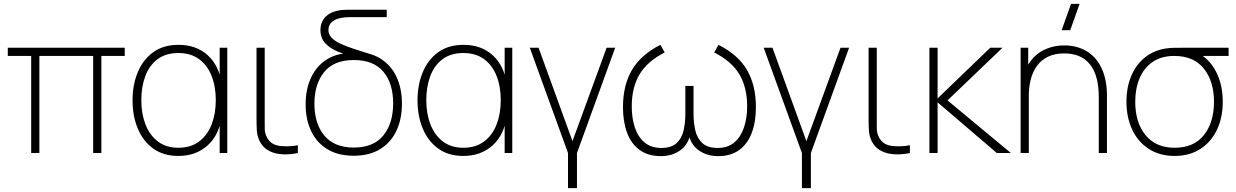

<svg xmlns="http://www.w3.org/2000/svg" viewBox="-20 -785 6343 985"><path d="M140 0V-498H20V-540H620V-498H500V0H458V-498H182V0Z M895 15Q818.5 15 766.2 -22.8Q714 -60.5 687 -125Q660 -189.5 660 -270Q660 -350 686.8 -414.5Q713.5 -479 766 -517Q818.5 -555 896 -555Q987 -555 1045.8 -501.5Q1104.5 -448 1117 -355L1107 -328V-540H1146V0H1107V-214L1117 -187Q1104.5 -92.5 1044.8 -38.8Q985 15 895 15ZM895 -27Q958.5 -27 1001.2 -59Q1044 -91 1065.5 -146.2Q1087 -201.5 1087 -271Q1087 -341.5 1065.2 -396.2Q1043.5 -451 1000.8 -482Q958 -513 895 -513Q830.5 -513 788.2 -481.2Q746 -449.5 725.5 -394.8Q705 -340 705 -271Q705 -201.5 726.5 -146.2Q748 -91 790.2 -59Q832.5 -27 895 -27Z M1413 5Q1378 0.5 1351.8 -16Q1325.5 -32.5 1311 -63Q1299 -89.5 1297.5 -116.8Q1296 -144 1296 -179V-540H1338V-179Q1338 -144 1338.2 -123Q1338.5 -102 1349 -81Q1360.5 -59.5 1377.2 -49.2Q1394 -39 1418 -36Q1440.5 -34 1464.2 -34.8Q1488 -35.5 1508 -40V0Q1492 3.5 1475.5 5.2Q1459 7 1443.2 7Q1427.5 7 1413 5Z M1795 14Q1715 14 1660 -19.2Q1605 -52.5 1576.5 -112Q1548 -171.5 1548 -250Q1548 -330 1577.5 -390.5Q1607 -451 1662.2 -483.5Q1717.5 -516 1795 -512V-519Q1875.5 -519 1930.5 -485.2Q1985.5 -451.5 2013.8 -391.5Q2042 -331.5 2042 -253Q2042 -173.5 2013.5 -113.5Q1985 -53.5 1929.8 -19.8Q1874.5 14 1795 14ZM1795 -28Q1896.5 -28 1946.8 -90.2Q1997 -152.5 1997 -255Q1997 -357 1946.8 -417Q1896.5 -477 1795 -477Q1692.5 -477 1642.8 -415Q1593 -353 1593 -253Q1593 -150.5 1644.2 -89.2Q1695.5 -28 1795 -28ZM1866 -473Q1835.5 -483.5 1794.2 -493.8Q1753 -504 1714.2 -519.8Q1675.5 -535.5 1649.8 -562Q1624 -588.5 1624 -631Q1624 -655.5 1633.5 -675.2Q1643 -695 1661.5 -708.8Q1680 -722.5 1707 -729Q1725 -733.5 1741.2 -734.2Q1757.5 -735 1764 -735H1964V-697H1773Q1759.5 -697 1747 -695.8Q1734.5 -694.5 1724 -692Q1698 -686 1681.5 -671Q1665 -656 1665 -631Q1665 -609.5 1679.8 -593Q1694.5 -576.5 1722.8 -562.8Q1751 -549 1791.8 -535.5Q1832.5 -522 1884 -506Z M2357 15Q2280.5 15 2228.2 -22.8Q2176 -60.5 2149 -125Q2122 -189.5 2122 -270Q2122 -350 2148.8 -414.5Q2175.5 -479 2228 -517Q2280.5 -555 2358 -555Q2449 -555 2507.8 -501.5Q2566.5 -448 2579 -355L2569 -328V-540H2608V0H2569V-214L2579 -187Q2566.5 -92.5 2506.8 -38.8Q2447 15 2357 15ZM2357 -27Q2420.5 -27 2463.2 -59Q2506 -91 2527.5 -146.2Q2549 -201.5 2549 -271Q2549 -341.5 2527.2 -396.2Q2505.5 -451 2462.8 -482Q2420 -513 2357 -513Q2292.5 -513 2250.2 -481.2Q2208 -449.5 2187.5 -394.8Q2167 -340 2167 -271Q2167 -201.5 2188.5 -146.2Q2210 -91 2252.2 -59Q2294.5 -27 2357 -27Z M2894 180V0L2698 -540H2743L2917 -61L3092 -540H3136L2940 0V180Z M3371 16Q3304.5 16 3261.2 -15.8Q3218 -47.5 3197 -104Q3176 -160.5 3176 -235Q3176 -347 3221.5 -425.2Q3267 -503.5 3368 -555L3390 -516Q3299.5 -469.5 3260.2 -402.2Q3221 -335 3221 -239Q3221 -178.5 3237.2 -130.2Q3253.5 -82 3287 -54Q3320.5 -26 3372 -26Q3424 -26 3450.8 -50.5Q3477.5 -75 3486.8 -115Q3496 -155 3496 -201V-344H3538V-201Q3538 -156.5 3547 -116.5Q3556 -76.5 3582.8 -51.2Q3609.5 -26 3662 -26Q3714.5 -26 3747.8 -54.8Q3781 -83.5 3797 -131.8Q3813 -180 3813 -239Q3813 -336.5 3773.2 -403.5Q3733.5 -470.5 3644 -516L3666 -555Q3769 -502.5 3813.5 -424Q3858 -345.5 3858 -235Q3858 -159.5 3836.5 -103Q3815 -46.5 3772 -15.2Q3729 16 3664 16Q3605 16 3562 -15.8Q3519 -47.5 3509 -114H3525Q3515.5 -47.5 3472.5 -15.8Q3429.5 16 3371 16Z M4094 180V0L3898 -540H3943L4117 -61L4292 -540H4336L4140 0V180Z M4553 5Q4518 0.5 4491.8 -16Q4465.5 -32.5 4451 -63Q4439 -89.5 4437.5 -116.8Q4436 -144 4436 -179V-540H4478V-179Q4478 -144 4478.2 -123Q4478.5 -102 4489 -81Q4500.5 -59.5 4517.2 -49.2Q4534 -39 4558 -36Q4580.5 -34 4604.2 -34.8Q4628 -35.5 4648 -40V0Q4632 3.5 4615.5 5.2Q4599 7 4583.2 7Q4567.5 7 4553 5Z M4748 0V-540H4790V-280L5060 -540H5123L4841 -270L5166 0H5094L4790 -260V0Z M5470.5 -630H5426.5L5474.5 -765H5518.5ZM5617 0V-286Q5617 -344 5605.2 -386.2Q5593.5 -428.5 5570.5 -456.2Q5547.5 -484 5514.8 -497.5Q5482 -511 5440 -511Q5390.5 -511 5355.8 -493.8Q5321 -476.5 5299.5 -446.5Q5278 -416.5 5268 -377.5Q5258 -338.5 5258 -295L5219 -294Q5219 -386.5 5249.5 -443.2Q5280 -500 5330.2 -526Q5380.5 -552 5440 -552Q5481 -552 5515.2 -540.5Q5549.5 -529 5576.2 -507.2Q5603 -485.5 5621.5 -454Q5640 -422.5 5649.5 -382.2Q5659 -342 5659 -294V0ZM5216 0V-540H5255V-430H5258V0Z M6006 15Q5930 15 5874.5 -20.5Q5819 -56 5789 -118.8Q5759 -181.5 5759 -263Q5759 -338 5784 -396.5Q5809 -455 5855.2 -491.5Q5901.5 -528 5966 -537Q5984 -539.5 6006 -539.8Q6028 -540 6046 -540H6283V-498H6105L6127 -512Q6185.5 -482 6219.2 -416Q6253 -350 6253 -263Q6253 -181.5 6223 -118.8Q6193 -56 6137.5 -20.5Q6082 15 6006 15ZM6006 -27Q6105 -27 6156.5 -92.2Q6208 -157.5 6208 -263Q6208 -367.5 6156.5 -432.5Q6105 -497.5 6006 -498Q5939 -498.5 5894 -467.8Q5849 -437 5826.5 -383.8Q5804 -330.5 5804 -263Q5804 -156 5857 -91.5Q5910 -27 6006 -27Z"/></svg>

Font: Manrope ExtraLight
Style: Regular
Weight: 200
Designer: Mikhail Sharanda
Foundry: Mikhail Sharanda
Version: Version 4.505